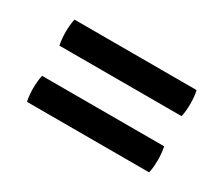

<svg xmlns="http://www.w3.org/2000/svg" viewBox="-61 -599 663 568"><g transform="rotate(30 270.0 -315.5)"><path d="M61.5 -174.5Q59 -184.5 58 -196.5Q57 -208.5 57 -218Q57 -228.5 58 -240.5Q59 -252.5 61.5 -263.5H478.5Q481 -252.5 482 -240.5Q483 -228.5 483 -218Q483 -208.5 482 -196.5Q481 -184.5 478.5 -174.5ZM61.5 -366.5Q59 -376.5 58 -388.5Q57 -400.5 57 -410.5Q57 -421 58 -433Q59 -445 61.5 -455.5H478.5Q481 -445 482 -433Q483 -421 483 -410.5Q483 -400.5 482 -388.5Q481 -376.5 478.5 -366.5Z"/></g></svg>

Font: Signika
Style: Regular
Weight: 400
Designer: Anna Giedry
Foundry: Anna Giedry
Version: Version 2.001